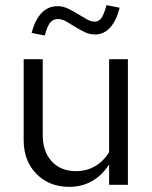

<svg xmlns="http://www.w3.org/2000/svg" viewBox="-20 -718 592 746"><path d="M72 0ZM146 -488V-194Q146 -129 181 -91Q216 -53 276 -53Q316 -53 349 -72Q382 -91 404 -127V-488H477V0H404V-79Q376 -36 337 -14Q298 8 249 8Q171 8 121.5 -42.5Q72 -93 72 -173V-488ZM154 -580 103 -590Q116 -641 141.5 -667.5Q167 -694 203 -694Q225 -694 244.5 -684.5Q264 -675 282 -664Q300 -653 316.5 -643.5Q333 -634 348 -634Q364 -634 374 -648Q384 -662 394 -698L445 -688Q432 -637 407.5 -610.5Q383 -584 349 -584Q328 -584 308.5 -593.5Q289 -603 271.5 -614Q254 -625 237.5 -634.5Q221 -644 205 -644Q186 -644 174.5 -629.5Q163 -615 154 -580Z"/></svg>

Font: Red Hat Text
Style: Regular
Weight: 400
Designer: Pentagram / MCKL
Foundry: Pentagram / MCKL
Version: Version 1.005; Red Hat Text